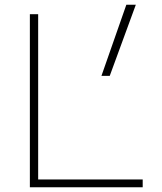

<svg xmlns="http://www.w3.org/2000/svg" viewBox="-20 -790 683 810"><path d="M106 0V-730H141V-33H582V0ZM408 -470 513 -770H553L443 -470Z"/></svg>

Font: M PLUS 1 ExtraLight
Style: Regular
Weight: 250
Version: Version 1.001